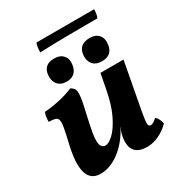

<svg xmlns="http://www.w3.org/2000/svg" viewBox="-182 -892 956 1024"><g transform="rotate(-30 296.0 -380.0)"><path d="M140.5 9Q109.1 9 90 -6Q70.9 -21 63 -49.7Q55 -78.5 57.9 -119.7Q60.8 -161 72.9 -213Q86.3 -269.3 92 -301Q97.7 -332.7 94.2 -346.9Q90.7 -361.2 77.2 -365.2Q63.6 -369.2 38.1 -369.7Q37.6 -382.9 39.7 -398.4Q41.7 -413.8 47.3 -426Q75.4 -427.5 108.4 -433.2Q141.4 -438.9 172.9 -447.9Q204.4 -456.9 227.3 -467Q240.4 -459 246.9 -449.7Q253.5 -440.4 253.3 -420Q253.1 -399.6 245.2 -360.2Q237.3 -320.8 221.5 -253Q209.5 -199.3 207.5 -167.7Q205.5 -136.1 214 -122.5Q222.5 -108.9 238.5 -108.9Q258.5 -108.9 287.6 -136Q316.7 -163.2 345.5 -221.3Q374.3 -279.5 391.3 -372.5L407.6 -458H549.7L502.8 -207.4Q492 -150.4 488.5 -123.7Q485.1 -96.9 488.6 -89.4Q492.1 -81.9 501.5 -81.9Q515.9 -81.9 540.6 -104.6Q549.7 -97 556.8 -83Q563.9 -69 565.9 -55.3Q537.7 -25.8 500.9 -8.4Q464.2 9 428.3 9Q386.8 9 365.6 -6.8Q344.3 -22.6 339.3 -48.4Q334.2 -74.2 340.2 -105.6Q342.2 -117.1 346.2 -129.1Q350.2 -141.1 356.2 -153.6H354.7Q339.1 -121.3 316.2 -92.2Q293.3 -63.2 265.2 -40.2Q237 -17.3 205.6 -4.1Q174.2 9 140.5 9ZM229.3 -507.2Q193.3 -507.2 174.8 -530.2Q156.2 -553.1 160.7 -590Q164.2 -618.3 181.8 -633.2Q199.4 -648.1 230.8 -648.1Q267.8 -648.1 286.8 -626.1Q305.9 -604.1 299.4 -567.2Q288.5 -507.2 229.3 -507.2ZM446.2 -507.2Q410.3 -507.2 391.7 -528.6Q373.2 -550.1 376.1 -585.4Q382.5 -648.1 450.8 -648.1Q485.8 -648.1 504.6 -627.1Q523.4 -606.1 518.4 -568.6Q510.9 -507.2 446.2 -507.2ZM184 -712.9Q184 -723.6 186 -740.4Q188 -757.2 193 -768.8H548.3Q548.3 -758.3 546.3 -744.7Q544.3 -731.1 539.3 -718Q449.8 -718 361.1 -717.2Q272.3 -716.5 184 -712.9Z"/></g></svg>

Font: Vollkorn
Style: Italic
Weight: 400
Italic angle: -11°
Designer: Friedrich Althausen
Foundry: Friedrich Althausen
Version: Version 5.001